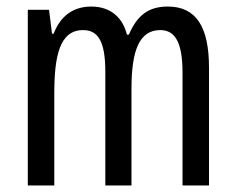

<svg xmlns="http://www.w3.org/2000/svg" viewBox="-20 -567 722 587"><path d="M493 -547C434 -547 399 -520 374 -461H368C356 -511 320 -547 259 -547C205 -547 165 -519 144 -464H139L130 -537H65V0H146V-281C146 -395 162 -475 234 -475C280 -475 302 -440 302 -348V0H382V-296C382 -413 406 -475 470 -475C515 -475 538 -438 538 -345V0H619V-360C619 -486 579 -547 493 -547Z"/></svg>

Font: Noto Sans Ethiopic ExtCond
Style: Regular
Weight: 400
Width: 2
Designer: Monotype Design Team
Foundry: Monotype Imaging Inc.
Version: Version 2.102